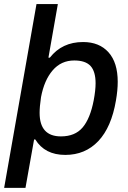

<svg xmlns="http://www.w3.org/2000/svg" viewBox="-30 -743 625 936"><path d="M-9.8 172.9 147.9 -723.1H252L206.1 -461.9H212.9Q272.5 -538.1 375 -538.1Q454.1 -538.1 499 -488Q543.9 -438 543.9 -344.2Q543.9 -302.7 535.2 -252.9Q513.2 -123 449.5 -55.4Q385.7 12.2 288.1 12.2Q188.5 12.2 142.1 -63H136.2L94.2 172.9ZM267.1 -78.1Q335.9 -78.1 372.8 -121.6Q409.7 -165 426.8 -253.9Q436 -302.7 436 -336.9Q436 -394.5 411.4 -421.4Q386.7 -448.2 332 -448.2Q268.1 -448.2 226.8 -400.1Q185.5 -352.1 169.9 -269Q163.1 -222.7 163.1 -192.9Q163.1 -78.1 267.1 -78.1Z"/></svg>

Font: Archivo Medium
Style: Italic
Weight: 500
Italic angle: -10°
Designer: Hector Gatti
Foundry: Omnibus-Type
Version: Version 2.001